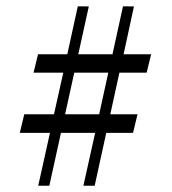

<svg xmlns="http://www.w3.org/2000/svg" viewBox="-20 -597 544 606"><path d="M135.7 -10.7H100.6L137.7 -177.7H42.5L56.6 -236.3H150.4L179.7 -367.7H85.9L100.1 -425.8H192.4L225.6 -577.1L260.3 -576.7L227.1 -425.8H335L368.2 -577.1L402.8 -576.7L370.1 -425.8H457L442.9 -367.7H356.9L328.1 -236.3H414.1L399.9 -177.7H315.4L278.8 -10.7H243.2L280.3 -177.7H172.4ZM185.5 -236.3H293L321.8 -367.7H214.4Z"/></svg>

Font: Varendra
Style: Regular
Weight: 400
Designer: Jacob Thomas
Foundry: Bangla Type Foundry
Version: Version 1.008